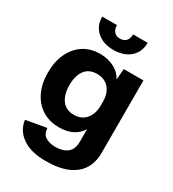

<svg xmlns="http://www.w3.org/2000/svg" viewBox="-228 -919 1097 1218"><g transform="rotate(30 321.0 -309.5)"><path d="M300 177Q193 177 130 133Q67 89 58 16L207 -10Q210 35 239 52Q268 69 310 69Q365 69 397 43.5Q429 18 429 -37V-130Q405 -89 363.5 -69.5Q322 -50 269 -50Q197 -50 144.5 -83Q92 -116 63 -176Q34 -236 34 -317Q34 -397 62.5 -457.5Q91 -518 142.5 -551.5Q194 -585 264 -585Q320 -585 366 -561.5Q412 -538 433 -495L440 -576H584V-44Q584 22 554.5 71.5Q525 121 462.5 149Q400 177 300 177ZM310 -166Q365 -166 397 -203.5Q429 -241 429 -303V-330Q429 -393 397 -429Q365 -465 309 -465Q252 -465 222 -425.5Q192 -386 192 -316Q192 -247 222 -206.5Q252 -166 310 -166ZM321 -648Q246 -648 200.5 -688.5Q155 -729 155 -796H263Q263 -765 278.5 -748Q294 -731 321 -731Q351 -731 366.5 -749Q382 -767 381 -796H488Q488 -729 442.5 -688.5Q397 -648 321 -648Z"/></g></svg>

Font: BDO Grotesk
Style: Bold
Weight: 700
Designer: Deni Anggara
Foundry: Lokal Container
Version: Version 2.000